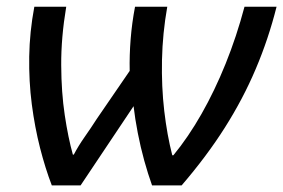

<svg xmlns="http://www.w3.org/2000/svg" viewBox="-20 -559 854 579"><path d="M136.2 0Q116.7 -50.8 100.8 -112.8Q85 -174.8 75.9 -244.4Q66.9 -314 68.1 -388.4Q69.3 -462.9 83.5 -538.6H179.7Q164.1 -445.3 164.6 -362.5Q165 -279.8 175.3 -211.7Q185.5 -143.6 199.7 -92.8H202.6Q215.8 -118.2 235.1 -145.8Q254.4 -173.3 272 -200.7L371.1 -345.2Q370.1 -392.1 374 -441.2Q377.9 -490.2 387.2 -538.6H484.4Q470.2 -458.5 468.5 -378.2Q466.8 -297.9 475.3 -224.6Q483.9 -151.4 499.5 -90.8H502.9Q547.9 -145.5 587.6 -215.3Q627.4 -285.2 660.4 -366.9Q693.4 -448.7 717.3 -538.6H814Q789.6 -441.4 751.2 -351.1Q712.9 -260.7 658 -174.1Q603 -87.4 527.8 0H438.5Q426.3 -34.2 415 -74.7Q403.8 -115.2 395.5 -158Q387.2 -200.7 382.8 -238.8L223.1 0Z"/></svg>

Font: Open Sans Medium
Style: Italic
Weight: 500
Italic angle: -12°
Designer: Monotype Design Team
Foundry: Monotype Imaging Inc.
Version: Version 3.000